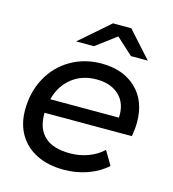

<svg xmlns="http://www.w3.org/2000/svg" viewBox="-110 -827 831 924"><g transform="rotate(15 305.5 -365.0)"><path d="M132 -235V-229Q132 -155 174 -116.5Q216 -78 300 -78Q349 -78 392 -94.5Q435 -111 464 -139L505 -70Q466 -34 410 -14Q354 6 292 6Q214 6 157 -22Q100 -50 69 -102Q38 -154 38 -224Q38 -313 76.5 -384Q115 -455 183.5 -495Q252 -535 337 -535Q445 -535 509.5 -473.5Q574 -412 574 -306Q574 -274 567 -235ZM142 -305H484Q488 -376 446.5 -415.5Q405 -455 333 -455Q262 -455 211 -415Q160 -375 142 -305ZM463 -606 380 -682 279 -606H190L339 -736H430L547 -606Z"/></g></svg>

Font: Idrija
Style: Italic
Weight: 500
Italic angle: -11.3°
Designer: Julieta Ulanovsky
Foundry: Julieta Ulanovsky
Version: Version 7.200